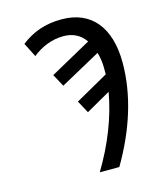

<svg xmlns="http://www.w3.org/2000/svg" viewBox="-110 -804 734 883"><g transform="rotate(-15 257.5 -362.5)"><path d="M255 0H348C437 -151 487 -307 487 -460C487 -628 408 -725 267 -725C187 -725 127 -702 73 -660L107 -593C147 -625 197 -648 255 -648C300 -648 335 -630 359 -595L164 -487L196 -428L387 -533C394 -512 398 -484 398 -461C398 -450 398 -440 398 -428L242 -340L274 -281L390 -347C370 -231 322 -111 255 0Z"/></g></svg>

Font: Noto Sans SemiCondensed
Style: Italic
Weight: 400
Width: 4
Italic angle: -12°
Designer: Monotype Design Team
Foundry: Monotype Imaging Inc.
Version: Version 2.013